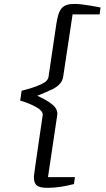

<svg xmlns="http://www.w3.org/2000/svg" viewBox="-20 -856 527 957"><path d="M148.9 23.4C148.4 67.4 166 80.1 215.3 80.1C269 80.1 304.7 71.8 348.6 61.5C348.6 61.5 352.5 32.7 353.5 26.9H219.2L265.1 -281.2C268.6 -302.2 258.8 -320.8 239.7 -335.9C223.6 -349.6 196.8 -364.3 165.5 -378.9C174.3 -381.3 226.6 -403.8 243.2 -412.1C273.9 -428.2 291 -447.3 294.9 -473.6L341.8 -784.2H476.6C476.6 -791.5 481.4 -818.4 481.4 -818.4C481.4 -818.4 396.5 -836.4 353 -836.4C292 -836.4 273.4 -815.9 261.2 -738.8L221.7 -472.2C219.7 -459 208 -445.8 184.1 -435.5C159.2 -423.3 121.1 -412.1 87.9 -403.8L80.6 -354.5C110.8 -346.2 141.6 -333.5 164.6 -319.8C181.6 -309.6 193.8 -297.4 192.9 -282.7C192.9 -282.7 149.4 12.2 148.9 23.4Z"/></svg>

Font: Merriweather
Style: Light Italic
Weight: 300
Italic angle: -7.5°
Designer: Eben Sorkin
Foundry: Eben Sorkin
Version: Version 1.001